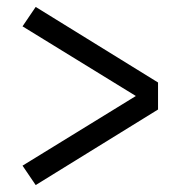

<svg xmlns="http://www.w3.org/2000/svg" viewBox="-20 -617 540 554"><path d="M83 -83 45 -139 372 -340 45 -541 83 -597 436 -379V-301Z"/></svg>

Font: Iosevka Custom
Style: Regular
Weight: 400
Monospace: yes
Designer: Belleve Invis
Foundry: Belleve Invis
Version: Version 32.5.0; ttfautohint (v1.8.4)